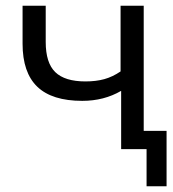

<svg xmlns="http://www.w3.org/2000/svg" viewBox="-20 -522 604 672"><path d="M404 0V-204Q344 -169 268 -169Q162 -169 110.5 -218.5Q59 -268 59 -369V-502H140V-375Q140 -302 173.5 -269.5Q207 -237 279 -237Q316 -237 345 -245Q374 -253 402 -272V-502H483V-64H563V130H493V0Z"/></svg>

Font: Winston
Style: Regular
Weight: 400
Designer: Original fonts by Vernon Adams / Changes by Cristiano Sobral
Foundry: Original fonts by Vernon Adams / Changes by Cristiano Sobral
Version: Version 2.503;July 17, 2020;FontCreator 13.0.0.2655 64-bit